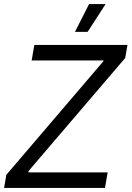

<svg xmlns="http://www.w3.org/2000/svg" viewBox="-22 -920 644 940"><path d="M9 -64 484 -620 485 -624H133L146 -700H602L591 -636L118 -83L117 -76H505L492 0H-2ZM407 -764H345L414 -900H495Z"/></svg>

Font: Fixel Italic Variable Display Thin
Style: Italic
Weight: 100
Italic angle: -10°
Designer: AlfaBravo + MacPaw
Foundry: Kyrylo Tkachov, Marchela Mozhyna, Serhii Makarenko, Maria Weinstein, Zakhar Kryvoshyya
Version: Version 1.210;Glyphs 3.2 (3217)